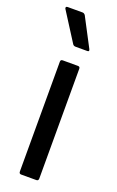

<svg xmlns="http://www.w3.org/2000/svg" viewBox="-139 -733 469 771"><g transform="rotate(20 95.5 -348.0)"><path d="M63 0Q54 0 54 -10V-479Q54 -488 63 -488H128Q137 -488 137 -479V-10Q137 0 128 0ZM93 -557Q84 -557 80 -564L3 -685Q0 -689 1.5 -692.5Q3 -696 8 -696H72Q79 -696 84 -689L148 -567Q153 -557 143 -557Z"/></g></svg>

Font: Sofia Sans Condensed Medium
Style: Regular
Weight: 500
Designer: Botio Nikoltchev, Ani Petrova
Foundry: lettersoup
Version: Version 4.101; ttfautohint (v1.8.4.7-5d5b)